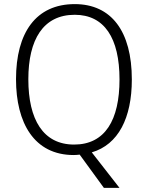

<svg xmlns="http://www.w3.org/2000/svg" viewBox="-20 -796 721 935"><path d="M622 -409C622 -644 522 -776 344 -776C155 -776 58 -637 58 -410C58 -198 146 -41 339 -41C349 -41 359 -42 368 -43L486 119H562L427 -54C556 -92 622 -221 622 -409ZM118 -410C118 -603 190 -724 344 -724C488 -724 562 -611 562 -409C562 -212 492 -92 341 -92C190 -92 118 -214 118 -410Z"/></svg>

Font: Noto Sans Tamil UI SemiCondensed Light
Style: Regular
Weight: 300
Width: 4
Designer: Jelle Bosma - Monotype Design Team
Foundry: Monotype Imaging Inc.
Version: Version 2.004